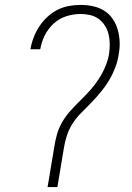

<svg xmlns="http://www.w3.org/2000/svg" viewBox="-20 -763 540 783"><path d="M174 0 201 -162Q205 -189 212.5 -215.5Q220 -242 234.5 -266.5Q249 -291 268.5 -312.5Q288 -334 309 -354.5Q330 -375 349 -396.5Q368 -418 383.5 -442Q399 -466 410 -492.5Q421 -519 425 -545Q428 -566 427.5 -586Q427 -606 422.5 -624.5Q418 -643 407.5 -659Q397 -675 382 -686Q367 -697 348 -701.5Q329 -706 309 -706Q280 -706 251 -697Q222 -688 199 -667Q176 -646 162.5 -618.5Q149 -591 144 -562H104Q108 -586 117 -609.5Q126 -633 139.5 -654Q153 -675 172 -693Q191 -711 213.5 -722.5Q236 -734 260.5 -738.5Q285 -743 309 -743Q335 -743 360 -737.5Q385 -732 405.5 -719Q426 -706 439.5 -686Q453 -666 460 -642Q467 -618 468 -592.5Q469 -567 464 -541Q460 -514 450 -487.5Q440 -461 425.5 -436.5Q411 -412 392.5 -389.5Q374 -367 354 -346Q334 -325 313 -304.5Q292 -284 276.5 -260Q261 -236 252.5 -209.5Q244 -183 240 -156L214 0Z"/></svg>

Font: Iosevka Curly Extralight
Style: Italic
Weight: 200
Italic angle: -9°
Monospace: yes
Designer: Belleve Invis
Foundry: Belleve Invis
Version: Version 22.1.2; ttfautohint (v1.8.4)